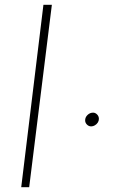

<svg xmlns="http://www.w3.org/2000/svg" viewBox="-20 -776 534 796"><path d="M160 -756H195L101 0H68ZM333 -277Q333 -290 343 -299.5Q353 -309 366 -309Q375 -309 382.5 -301.5Q390 -294 390 -283Q390 -275 385.5 -268Q381 -261 373.5 -256.5Q366 -252 358 -252Q348 -252 340.5 -259.5Q333 -267 333 -277Z"/></svg>

Font: Josefin Sans ExtraLight
Style: Italic
Weight: 250
Italic angle: -7°
Designer: Santiago Orozco
Foundry: Typemade
Version: Version 2.000